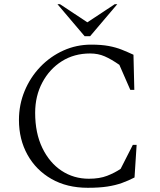

<svg xmlns="http://www.w3.org/2000/svg" viewBox="-20 -882 761 912"><path d="M397 10Q298 10 224.5 -32Q151 -74 110.5 -147Q70 -220 70 -312Q70 -385 97 -450Q124 -515 171.5 -564.5Q219 -614 281 -642Q343 -670 413 -670Q462 -670 496.5 -663.5Q531 -657 558.5 -646Q586 -635 614 -622L618 -455H599L547 -574Q508 -601 477 -614.5Q446 -628 408 -628Q332 -628 273.5 -591Q215 -554 181 -490Q147 -426 147 -346Q147 -250 181 -179.5Q215 -109 272.5 -71Q330 -33 402 -33Q453 -33 489 -47Q525 -61 553 -80L611 -194H629L619 -39Q590 -24 559.5 -13Q529 -2 490.5 4Q452 10 397 10ZM382 -710 253 -862H265L395 -776L525 -862H537L408 -710Z"/></svg>

Font: Spectral Light
Style: Regular
Weight: 300
Designer: Jean-Baptiste Levee
Foundry: Production Type
Version: Version 2.001